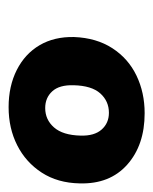

<svg xmlns="http://www.w3.org/2000/svg" viewBox="25 -781 356 446"><g transform="rotate(90 203.0 -558.0)"><path d="M229 -400Q180 -400 142.5 -419Q105 -438 85 -472Q65 -506 66 -552Q68 -604 92 -641Q116 -678 155.5 -697Q195 -716 243 -716Q317 -716 362.5 -675.5Q408 -635 406 -565Q405 -514 381 -477Q357 -440 317.5 -420Q278 -400 229 -400ZM231 -485Q258 -485 276 -505.5Q294 -526 295 -567Q296 -599 281 -616Q266 -633 242 -633Q215 -633 197 -613Q179 -593 178 -551Q177 -518 192 -501.5Q207 -485 231 -485Z"/></g></svg>

Font: Nunito Sans 11pt Black
Style: Italic
Weight: 900
Italic angle: -9°
Version: Version 3.101;gftools[0.9.27]